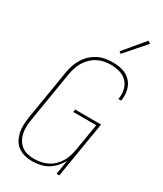

<svg xmlns="http://www.w3.org/2000/svg" viewBox="-236 -1048 972 1144"><g transform="rotate(30 250.0 -476.5)"><path d="M188 8Q162 8 137 1.5Q112 -5 91.5 -19.5Q71 -34 59 -56Q47 -78 41.5 -103Q36 -128 37 -154.5Q38 -181 42 -208L99 -553Q103 -578 111.5 -602.5Q120 -627 134 -650Q148 -673 168 -691.5Q188 -710 211.5 -722Q235 -734 261 -738.5Q287 -743 311 -743Q335 -743 358 -739.5Q381 -736 400.5 -726.5Q420 -717 435.5 -701Q451 -685 459.5 -665Q468 -645 470.5 -622Q473 -599 469 -575L468 -570H449L450 -575Q455 -606 448 -636Q441 -666 420.5 -687Q400 -708 370.5 -716.5Q341 -725 310 -725Q287 -725 264 -720.5Q241 -716 219.5 -705Q198 -694 180 -676.5Q162 -659 149.5 -638.5Q137 -618 130 -595.5Q123 -573 119 -550L62 -205Q58 -181 57 -157Q56 -133 60.5 -110.5Q65 -88 76 -68.5Q87 -49 104.5 -35Q122 -21 145 -15.5Q168 -10 192 -10Q214 -10 237 -14.5Q260 -19 281.5 -29.5Q303 -40 321 -57Q339 -74 351.5 -94.5Q364 -115 371 -137Q378 -159 382 -182L413 -369H255L258 -387H436L372 0H353L369 -98Q356 -74 336.5 -52.5Q317 -31 292.5 -17Q268 -3 241 2.5Q214 8 188 8ZM326 -810 313 -820 431 -961 448 -949Z"/></g></svg>

Font: Iosevka Term Curly Thin
Style: Italic
Weight: 100
Italic angle: -9°
Designer: Belleve Invis
Foundry: Belleve Invis
Version: Version 32.3.0